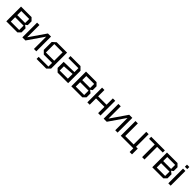

<svg xmlns="http://www.w3.org/2000/svg" viewBox="604 -2865 5160 5160"><g transform="rotate(45 3183.5 -285.0)"><path d="M60 -560V0H480L560 -80V-232L483 -292L540 -335V-480L460 -560ZM150 -326V-480H450V-326ZM150 -80V-246H470V-80Z M1200 0H1110V-467L788 0H670V-560H760V-93L1082 -560H1200Z M1350 140V60H1720V-80H1405L1315 -170V-470L1415 -560H1810V46L1716 140ZM1405 -480V-160H1720V-480Z M1920 -90V-320L2320 -330V-480H1940V-560H2320L2410 -470V0H2010ZM2010 -240V-80H2320V-260Z M2530 -560V0H2950L3030 -80V-232L2953 -292L3010 -335V-480L2930 -560ZM2620 -326V-480H2920V-326ZM2620 -80V-246H2940V-80Z M3140 0V-560H3230V-320H3550V-560H3640V0H3550V-240H3230V0Z M4290 0H4200V-467L3878 0H3760V-560H3850V-93L4172 -560H4290Z M4910 -560V-80H4977V140H4887V0H4410V-560H4500V-80H4820V-560Z M5312 0V-480H5527V-560H5007V-480H5222V0Z M5607 -560V0H6027L6107 -80V-232L6030 -292L6087 -335V-480L6007 -560ZM5697 -326V-480H5997V-326ZM5697 -80V-246H6017V-80Z M6217 0V-560H6307V0ZM6217 -630V-710H6307V-630Z"/></g></svg>

Font: Tektur
Style: Regular
Weight: 400
Designer: Adam Jagosz
Foundry: Adam Jagosz
Version: Version 1.005;gftools[0.9.30]